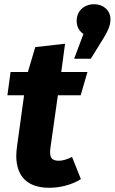

<svg xmlns="http://www.w3.org/2000/svg" viewBox="-20 -872 543 909"><path d="M321 -129C297 -117 276 -111 259 -111C225 -111 212 -125 219 -174L254 -421H362L394 -531H270L288 -665L147 -649L112 -531H30L15 -421H94L61 -182C59 -165 57 -150 57 -135C57 -32 115 17 213 17C267 17 322 2 363 -24ZM331 -594H410L473 -696C491 -726 503 -752 503 -781C503 -822 470 -852 426 -852C378 -852 343 -820 343 -773C343 -746 354 -726 375 -711Z"/></svg>

Font: Fira Sans OT
Style: Bold Italic
Weight: 700
Italic angle: -8°
Designer: Carrois Corporate & Edenspiekermann
Foundry: Carrois Corporate GbR & Edenspiekermann AG
Version: Version 2.001